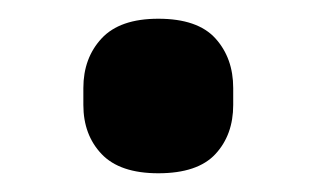

<svg xmlns="http://www.w3.org/2000/svg" viewBox="-20 -174 339 205"><path d="M149 11Q108 11 88.5 -9.5Q69 -30 69 -62V-80Q69 -112 88.5 -133Q108 -154 149 -154Q191 -154 210 -133Q229 -112 229 -80V-62Q229 -30 210 -9.5Q191 11 149 11Z"/></svg>

Font: IBM Plex Arabic SemiBold
Style: Regular
Weight: 600
Designer: Mike Abbink, Paul van der Laan, Pieter van Rosmalen, Wael Morcos, Khajak Apelian
Foundry: Bold Monday
Version: Version 1.0